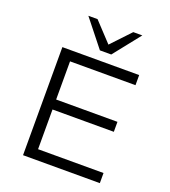

<svg xmlns="http://www.w3.org/2000/svg" viewBox="-165 -1059 1040 1177"><g transform="rotate(20 355.0 -470.0)"><path d="M123 0V-705H624V-639H197V-390H597V-325H197V-66H624V0ZM346 -765 207 -940H267L383 -816L500 -940H559L420 -765Z"/></g></svg>

Font: Nunito Sans 7pt SemiExpanded Light
Style: Regular
Weight: 300
Width: 6
Designer: Vernon Adams
Foundry: Vernon Adams
Version: Version 3.101;gftools[0.9.27]